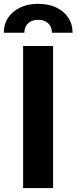

<svg xmlns="http://www.w3.org/2000/svg" viewBox="-55 -963 392 983"><path d="M216.8 -727.5V0H63.3V-727.5ZM-35.4 -795.3Q-35.4 -839.6 -13.1 -872.8Q9.1 -906.1 48.7 -924.7Q88.4 -943.4 140.6 -943.4Q193.1 -943.4 232.6 -924.7Q272.2 -906.1 294.4 -872.8Q316.6 -839.6 316.6 -795.3H210.9Q210.9 -825.6 191.9 -843.6Q172.9 -861.5 140.6 -861.5Q107.8 -861.5 88.8 -843.6Q69.7 -825.6 69.7 -795.3Z"/></svg>

Font: GitLab Sans
Style: Regular
Weight: 400
Designer: Rasmus Andersson
Foundry: Modifications by GitLab B.V., manufactured by rsms
Version: Version 4.000;git-c8fb6b7